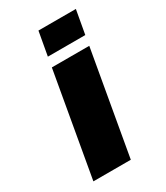

<svg xmlns="http://www.w3.org/2000/svg" viewBox="-192 -859 816 942"><g transform="rotate(-30 215.5 -388.0)"><path d="M50 0 153 -586H365L262 0ZM186.5 -775.5H398.5L374.5 -641.5H162.5Z"/></g></svg>

Font: Anybody UltraExpanded Regular
Style: Bold Italic
Weight: 700
Width: 9
Italic angle: -10°
Designer: Tyler Finck
Foundry: Etcetera Type Company
Version: Version 1.010; ttfautohint (v1.8.3) -l 8 -r 50 -G 200 -x 14 